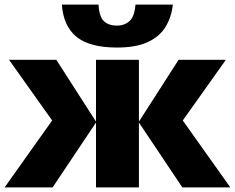

<svg xmlns="http://www.w3.org/2000/svg" viewBox="-24 -812 1018 832"><path d="M725 -792Q719 -737 693 -695Q667 -653 616 -629.5Q565 -606 483 -606Q365 -606 308 -652Q251 -698 244 -792H403Q406 -739 426.5 -720Q447 -701 483 -701Q515 -701 537 -720.5Q559 -740 563 -792ZM955 -553 768 -290 974 0H766L578 -281V0H392V-281L204 0H-4L202 -290L15 -553H220L392 -285V-553H578V-285L750 -553Z"/></svg>

Font: Noto Sans Black
Style: Regular
Weight: 900
Designer: Monotype Design Team
Foundry: Monotype Imaging Inc.
Version: Version 2.007